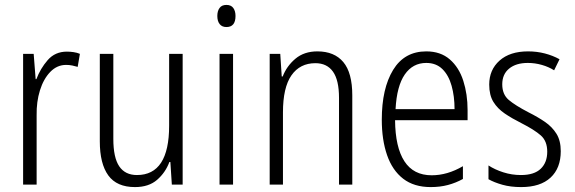

<svg xmlns="http://www.w3.org/2000/svg" viewBox="-20 -751 2337 781"><path d="M252 -541Q265 -541 279 -539Q293 -537 305 -532L296 -479Q286 -482 274 -484.5Q262 -487 249 -487Q212 -487 184.5 -458.5Q157 -430 142.5 -383.5Q128 -337 129 -282V0H74V-532H117L125 -429H128Q144 -472 174 -506.5Q204 -541 252 -541Z M723 -532V0H679L673 -92H669Q653 -49 619 -19.5Q585 10 529 10Q455 10 420.5 -37.5Q386 -85 386 -176V-532H441V-186Q441 -110 465 -74.5Q489 -39 537 -39Q668 -39 668 -240V-532Z M901 -731Q920 -731 929 -718.5Q938 -706 938 -686Q938 -641 901 -641Q883 -641 873.5 -653Q864 -665 864 -686Q864 -706 873 -718.5Q882 -731 901 -731ZM928 -532V0H873V-532Z M1271 -542Q1340 -542 1376.5 -498.5Q1413 -455 1413 -363V0H1359V-353Q1359 -425 1334.5 -459.5Q1310 -494 1263 -494Q1200 -494 1165.5 -444.5Q1131 -395 1131 -294V0H1077V-532H1120L1126 -440H1130Q1146 -482 1181.5 -512Q1217 -542 1271 -542Z M1714 -542Q1772 -542 1809.5 -509.5Q1847 -477 1864.5 -422.5Q1882 -368 1882 -303V-262H1587Q1588 -152 1625 -95Q1662 -38 1736 -38Q1800 -38 1863 -75V-23Q1834 -7 1802 1.5Q1770 10 1732 10Q1664 10 1620 -24Q1576 -58 1554.5 -120Q1533 -182 1533 -264Q1533 -391 1579 -466.5Q1625 -542 1714 -542ZM1714 -495Q1659 -495 1626.5 -448Q1594 -401 1589 -307H1829Q1829 -359 1817 -402Q1805 -445 1779.5 -470Q1754 -495 1714 -495Z M2261 -136Q2261 -67 2219.5 -28.5Q2178 10 2100 10Q2057 10 2023.5 0.5Q1990 -9 1967 -22V-78Q1993 -61 2027.5 -50Q2062 -39 2099 -39Q2153 -39 2179.5 -64.5Q2206 -90 2206 -134Q2206 -177 2180 -200Q2154 -223 2101 -250Q2063 -269 2033.5 -289Q2004 -309 1987 -336.5Q1970 -364 1970 -407Q1970 -467 2012 -504.5Q2054 -542 2128 -542Q2164 -542 2196.5 -533.5Q2229 -525 2256 -510L2234 -465Q2212 -479 2184 -487Q2156 -495 2127 -495Q2079 -495 2051 -472Q2023 -449 2023 -408Q2023 -367 2049.5 -344.5Q2076 -322 2130 -294Q2168 -275 2197 -255Q2226 -235 2243.5 -207Q2261 -179 2261 -136Z"/></svg>

Font: Noto Sans Lao Condensed Light
Style: Regular
Weight: 300
Width: 3
Designer: Monotype Design Team
Foundry: Monotype Imaging Inc.
Version: Version 2.003; ttfautohint (v1.8.4.7-5d5b)